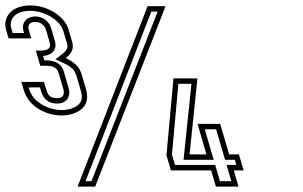

<svg xmlns="http://www.w3.org/2000/svg" viewBox="-247 -690 1122 710"><path d="M70.8 -361 55.6 -413C46.9 -442.6 29.4 -459.7 -3.8 -475C18.6 -492.3 26.6 -512 20.2 -534L6.7 -580C-8.7 -632.7 -74.4 -670 -134.6 -670C-205.4 -670 -237.7 -625.2 -224.5 -580L-215.2 -548H-131.4L-140.8 -580C-145.3 -595.4 -139.3 -609 -115.5 -609C-97.3 -609 -81.7 -596 -77 -580L-63.3 -533C-57.4 -513 -68.3 -503 -95.8 -503H-114.5L-98.1 -447H-79.4C-55.8 -447 -36.6 -441.9 -30.5 -421L-13 -361C-8.2 -344.7 -10.2 -327 -35.6 -327C-67.1 -327 -71.7 -343.8 -77.9 -365L-84.3 -387H-168.1L-160.5 -361C-158 -352.3 -154.7 -344 -150.7 -336C-128.2 -291.1 -72.2 -263 -19.3 -263C1.5 -263 20.1 -267 36.5 -275C72.3 -292.4 82.1 -322.3 70.8 -361ZM40 0H105L365.1 -667H298.8ZM551.3 0H635L617.5 -60H653.8L636.5 -119H600.3L567.2 -232H483.5L516.5 -119H454L483.1 -400H394.4L368.6 -116L385 -60H533.8ZM51.6 -355.4C60.9 -323.4 54.2 -305.9 27.8 -293C14.4 -286.5 -1.1 -283 -19.3 -283C-66 -283 -114.7 -308.7 -132.8 -345C-136.3 -351.9 -139.1 -359.1 -141.3 -366.6C-128.7 -366.6 -111.4 -367 -99.3 -367L-97.1 -359.4C-91 -338.5 -79.7 -307 -35.6 -307C-30.1 -307 -25 -307.6 -20 -308.9C-12.1 -311.1 -4.7 -315.5 0.4 -321.9C12.7 -337 9.6 -355 6.2 -366.6L-11.3 -426.6C-21.4 -460.9 -54.6 -467 -79.4 -467H-83.1L-87.9 -483.3C-81.8 -483.7 -77.4 -484.4 -72.3 -485.8C-62.7 -488.4 -52.8 -493.9 -46.9 -503.9C-40.2 -515.3 -41 -527.9 -44.1 -538.6L-57.8 -585.6C-64.9 -609.8 -87.7 -629 -115.5 -629C-121.3 -629 -126.9 -628.4 -132.2 -627C-141.8 -624.4 -150.7 -618.8 -156.1 -610.3C-163.8 -598.3 -163.1 -584.9 -160 -574.4L-158.1 -568H-200.2L-205.3 -585.6C-206.8 -590.5 -207.4 -595.2 -207.4 -599.7C-207.4 -623.6 -187.9 -650 -134.6 -650C-80.9 -650 -24.4 -615.2 -12.5 -574.4L1 -528.4C4.7 -515.5 2.2 -504.9 -16.1 -490.8L-42.2 -470.7L-12.2 -456.8C18.2 -442.8 29.5 -430.8 36.4 -407.4ZM69.3 -20 312.5 -647H335.8L91.4 -20ZM566.3 -20 548.7 -80H400L388.9 -118L412.6 -380H460.9L431.8 -99H543.2L510.2 -212H552.2L585.3 -99H621.5L627.1 -80H590.8L608.4 -20Z"/></svg>

Font: Din Kursivschrift
Style: BreitLeftGho
Weight: 400
Version: Version 1.089